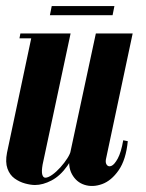

<svg xmlns="http://www.w3.org/2000/svg" viewBox="-30 -605 481 631"><path d="M346 -585 340 -555H134L140 -585ZM300 -495 225 -143Q214 -92 191 -59.5Q168 -27 139.5 -12Q111 3 85 3Q71 3 52.5 -2Q34 -7 18 -18.5Q2 -30 -5.5 -51Q-13 -72 -7 -103L76 -495H202L110 -64Q106 -41 109 -31Q112 -21 119 -21Q128 -21 141.5 -30.5Q155 -40 168.5 -55Q182 -70 191.5 -85Q201 -100 203 -111L285 -495ZM406 -495 318 -81Q316 -69 321.5 -62.5Q327 -56 336.5 -60Q346 -64 357 -84Q368 -104 375 -144L390 -141Q384 -80 360 -45.5Q336 -11 305.5 0Q275 11 248 2.5Q221 -6 206.5 -32.5Q192 -59 200 -99L285 -495ZM86 -495 83 -479H34L37 -495Z"/></svg>

Font: Emberly Black
Style: Italic
Weight: 900
Italic angle: -12°
Designer: Rajesh Rajput
Foundry: Rajesh Rajput
Version: Version 1.000